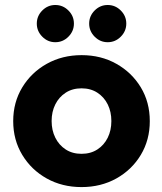

<svg xmlns="http://www.w3.org/2000/svg" viewBox="-20 -749 659 781"><path d="M311.7 12Q233 12 170.2 -23Q107.3 -58 70.5 -119Q33.7 -179.9 33.7 -256.3Q33.7 -332.7 70.5 -393.5Q107.3 -454.3 170.3 -489.5Q233.3 -524.7 312 -524.7Q390.7 -524.7 453.3 -489.5Q516 -454.3 552.7 -393.8Q589.3 -333.3 589.3 -256.1Q589.3 -179.7 552.7 -118.8Q516 -58 453.2 -23Q390.3 12 311.7 12ZM311.6 -123.3Q348.7 -123.3 376 -141Q403.3 -158.7 418.2 -188.8Q433 -218.8 433 -256.6Q433 -294.3 418.2 -324.3Q403.3 -354.3 376 -372Q348.7 -389.7 311.7 -389.7Q274.7 -389.7 247.3 -372Q220 -354.4 205 -324.4Q190 -294.5 190 -256.7Q190 -219 205 -188.9Q220 -158.7 247.3 -141Q274.6 -123.3 311.6 -123.3ZM418 -577.3Q387.3 -577.3 365 -599.8Q342.7 -622.3 342.7 -653Q342.7 -684 365 -706.3Q387.3 -728.7 418 -728.7Q449 -728.7 471.3 -706.3Q493.7 -684 493.7 -653Q493.7 -622.3 471.3 -599.8Q449 -577.3 418 -577.3ZM205 -577.3Q174.3 -577.3 152 -599.8Q129.7 -622.3 129.7 -653Q129.7 -684 152 -706.3Q174.3 -728.7 205 -728.7Q236 -728.7 258.3 -706.3Q280.7 -684 280.7 -653Q280.7 -622.3 258.3 -599.8Q236 -577.3 205 -577.3Z"/></svg>

Font: MuseoModerno Thin
Style: Regular
Weight: 100
Designer: Pablo Cosgaya, Héctor Gatti, Marcela Romero, and the Authors of The MuseoModerno Project.
Foundry: Omnibus-Type Team
Version: Version 1.003